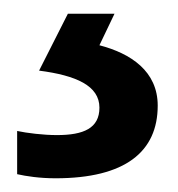

<svg xmlns="http://www.w3.org/2000/svg" viewBox="-20 -86 259 280"><path d="M210 68C210 18 171 -8 125 -20L147 -66H79L37 17C91 24 125 39 125 71C125 101 102 111 63 111C43 111 19 108 5 105V168C18 171 38 174 61 174C163 174 210 135 210 68Z"/></svg>

Font: Noto Sans Malayalam UI Medium
Style: Regular
Weight: 500
Designer: Jelle Bosma - Monotype Design Team
Foundry: Monotype Imaging Inc.
Version: Version 2.104